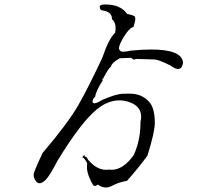

<svg xmlns="http://www.w3.org/2000/svg" viewBox="-20 -799 970 857"><path d="M453 38Q466 38 488 26.5Q510 15 547 8Q596 -47 638 -104Q671 -209 671 -251Q671 -318 645 -345Q613 -381 559 -381Q557 -381 528 -380.5Q499 -380 436 -353Q412 -338 402 -338Q393 -338 393 -347Q393 -355 405 -368Q408 -392 440 -443Q435 -444 435 -445Q435 -447 440 -448Q465 -496 475 -501Q480 -521 515 -539L566 -541Q573 -533 579 -533Q583 -533 586 -536Q653 -534 670.5 -533.5Q688 -533 742 -506Q762 -491 775 -491Q792 -491 797 -518Q794 -578 655 -578Q615 -578 564 -573Q540 -568 529 -568Q518 -568 513 -577Q511 -580 511 -584Q511 -599 534 -636.5Q557 -674 576 -679Q584 -704 584 -716Q584 -719 582 -724.5Q580 -730 547 -737Q519 -779 450 -779Q425 -779 425 -769L426 -764Q426 -761 429 -756.5Q432 -752 445 -751Q480 -744 480 -713Q496 -700 496 -674Q496 -664 494 -653Q465 -626 437 -542Q375 -409 329.5 -329.5Q284 -250 170 -116Q130 -31 130 -19Q130 -2 144 14Q150 19 157 19Q168 19 184.5 3Q201 -13 237 -82Q340 -251 410 -309Q460 -351 513 -351Q534 -351 555 -344Q610 -326 610 -278Q610 -267 607 -255V-250Q607 -173 577 -107Q530 -41 477 -41L467 -42L453 -41Q412 -41 374 -85Q366 -100 362 -100L360 -98Q358 -98 357 -108Q347 -98 347 -96H349Q355 -96 369 -71L368 -54Q368 -33 378 -8.5Q388 16 395 26Q398 31 403 31Q409 31 417 25Q435 38 453 38Z"/></svg>

Font: Xiaobo Songti 小帛宋体
Style: Regular
Weight: 400
Version: Version 1.501;March 17, 2024;FontCreator 14.0.0.2814 64-bit